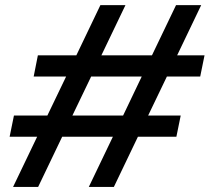

<svg xmlns="http://www.w3.org/2000/svg" viewBox="-20 -740 830 760"><path d="M35.2 -282.7H167.5L241.7 -437H113.3L129.9 -521H282.2L377.4 -719.7H476.6L381.3 -521H581.5L676.8 -719.7H776.4L681.2 -521H789.6L772.5 -437H640.6L566.4 -282.7H695.3L678.2 -198.7H525.9L430.7 0H331.5L426.8 -198.7H226.1L130.9 0H31.7L127 -198.7H18.1ZM467.3 -282.7 541 -437H340.8L266.6 -282.7Z"/></svg>

Font: Reddit Sans Fudge SmBold Italic
Style: Regular
Weight: 600
Italic angle: -11.25°
Designer: Stephen Hutchings
Version: Version 1.013